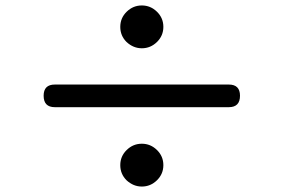

<svg xmlns="http://www.w3.org/2000/svg" viewBox="-20 -729 1040 704"><path d="M500 -45Q469 -45 444 -68Q421 -91 421 -123.5Q421 -156 444.5 -179Q468 -202 500 -202Q532 -202 555.5 -179Q579 -156 579 -123.5Q579 -91 555.5 -68Q532 -45 500 -45ZM181 -336Q140 -336 140 -378Q140 -419 181 -419H819Q860 -419 860 -378Q860 -336 819 -336H500ZM500 -552Q469 -552 444 -575Q421 -598 421 -630.5Q421 -663 444.5 -686Q468 -709 500 -709Q532 -709 555.5 -686Q579 -663 579 -630.5Q579 -598 555.5 -575Q532 -552 500 -552Z"/></svg>

Font: GenSenRounded JP M
Style: Regular
Weight: 500
Version: Version 1.501;PS 1;hotconv 16.6.51;makeotf.lib2.5.65220